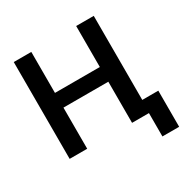

<svg xmlns="http://www.w3.org/2000/svg" viewBox="-198 -900 1221 1249"><g transform="rotate(-30 412.5 -275.5)"><path d="M203.5 -727.3V-419.4H540.5V-727.3H672.6V-95.9H793V175.4H667.3V0H540.5V-308.9H203.5V0H71.7V-727.3Z"/></g></svg>

Font: Inter P Semi Bold
Style: Regular
Weight: 600
Designer: Rasmus Andersson
Foundry: rsms
Version: Version 3.018;git-588b23468